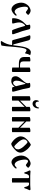

<svg xmlns="http://www.w3.org/2000/svg" viewBox="1918 -2648 1017 4894"><g transform="rotate(90 2427.0 -200.5)"><path d="M47 -233C47 -172 72 -105 87 -78C117 -21 171 16 213 16C244 16 286 -4 310 -22C341 -45 379 -84 379 -101C379 -107 368 -118 363 -118C360 -118 350 -109 340 -100C325 -86 298 -65 278 -65C244 -65 219 -93 202 -117C168 -166 150 -270 150 -327C150 -377 168 -406 189 -406C202 -406 220 -401 247 -378C259 -368 283 -350 291 -350C306 -350 358 -395 358 -409C358 -429 293 -472 254 -472C217 -472 164 -449 129 -417C84 -375 47 -309 47 -233Z M443 -26C443 -6 451 0 464 0H550C571 0 579 -6 579 -19C579 -32 569 -70 563 -91C557 -112 551 -161 551 -177C551 -233 569 -266 590 -296C599 -308 622 -332 630 -332C633 -332 640 -329 643 -318C674 -205 703 -116 730 -45C743 -11 748 0 765 0H831C849 0 853 -9 853 -22C853 -31 844 -60 829 -98C790 -199 749 -332 728 -426C721 -460 703 -464 651 -464C633 -464 613 -457 607 -452C612 -439 618 -402 618 -395C618 -385 617 -370 615 -366C612 -360 606 -354 597 -346C547 -298 516 -261 485 -202C460 -156 443 -93 443 -26Z M878 -448C878 -447 879 -443 881 -437C892 -410 908 -362 912 -345L996 -36C1005 -2 1013 0 1048 0H1128C1120 90 1087 179 1036 255C1029 265 1025 273 1025 278C1025 288 1048 288 1065 288C1090 288 1113 282 1141 270C1157 191 1164 95 1168 33C1172 -36 1183 -134 1190 -191C1195 -229 1213 -368 1257 -368C1270 -368 1285 -362 1297 -353C1313 -340 1327 -330 1334 -330C1339 -330 1342 -338 1345 -352C1354 -391 1361 -418 1385 -461C1364 -469 1337 -477 1311 -477C1203 -477 1171 -300 1153 -182C1147 -143 1138 -72 1133 -29H1122C1114 -29 1111 -32 1107 -49L1009 -416C996 -464 966 -466 912 -466C897 -466 878 -461 878 -448Z M1433 -303C1433 -219 1483 -173 1602 -173H1694C1700 -173 1701 -171 1701 -165V-4C1722 2 1759 4 1782 4C1810 4 1814 2 1814 -28V-455C1814 -462 1794 -466 1780 -466C1753 -466 1732 -463 1701 -449V-210C1701 -204 1700 -202 1694 -202H1639C1577 -202 1545 -223 1545 -287V-455C1545 -462 1525 -466 1511 -466C1484 -466 1464 -463 1433 -449Z M1923 -91C1923 0 1981 21 2052 21C2105 21 2158 -13 2186 -64H2188C2196 -27 2202 0 2223 0H2294C2312 0 2317 -10 2317 -23C2317 -29 2307 -77 2291 -131C2274 -187 2259 -247 2251 -278C2245 -302 2226 -391 2221 -426C2216 -460 2197 -464 2145 -464C2127 -464 2096 -457 2090 -452C2096 -439 2101 -415 2101 -404C2101 -392 2099 -379 2097 -369C2091 -343 2038 -278 2013 -251C1969 -203 1923 -150 1923 -91ZM2035 -108C2035 -141 2041 -186 2063 -237C2078 -271 2082 -281 2092 -306C2099 -325 2106 -341 2112 -341C2116 -341 2121 -335 2122 -326C2128 -290 2138 -249 2155 -186C2164 -152 2172 -122 2178 -97C2152 -55 2128 -25 2091 -25C2062 -25 2035 -57 2035 -108Z M2532 -610C2532 -555 2574 -521 2619 -521C2702 -521 2743 -601 2743 -666C2743 -680 2736 -689 2730 -689C2724 -689 2721 -681 2719 -671C2709 -628 2677 -596 2629 -596C2588 -596 2571 -627 2571 -657C2571 -669 2571 -682 2561 -682C2550 -682 2532 -652 2532 -610ZM2431 0C2448 3 2466 5 2487 5C2508 5 2527 3 2544 0V-161L2703 -319V0C2720 3 2738 5 2759 5C2780 5 2798 3 2815 0V-455C2815 -462 2795 -466 2781 -466C2754 -466 2734 -463 2703 -449V-361L2544 -203V-455C2544 -462 2523 -466 2509 -466C2482 -466 2462 -463 2431 -449Z M2963 0C2980 3 2998 5 3019 5C3040 5 3059 3 3076 0V-319L3235 -161V0C3252 3 3270 5 3291 5C3312 5 3330 3 3347 0V-455C3347 -462 3327 -466 3313 -466C3286 -466 3266 -463 3235 -449V-203L3076 -361V-455C3076 -462 3055 -466 3041 -466C3014 -466 2994 -463 2963 -449Z M3456 -215C3456 -149 3504 -89 3545 -46C3566 -25 3628 23 3649 23C3660 23 3700 5 3721 -11C3792 -65 3870 -126 3870 -215C3870 -267 3839 -323 3783 -390C3758 -420 3686 -477 3670 -477C3653 -477 3595 -433 3580 -420C3523 -372 3456 -314 3456 -215ZM3531 -292C3531 -321 3539 -346 3557 -363C3576 -381 3594 -394 3601 -394C3620 -394 3680 -334 3719 -288C3760 -241 3787 -186 3787 -156C3787 -127 3780 -102 3762 -85C3743 -67 3725 -54 3718 -54C3699 -54 3639 -114 3600 -160C3559 -207 3531 -262 3531 -292Z M3944 -233C3944 -172 3969 -105 3984 -78C4014 -21 4068 16 4110 16C4141 16 4183 -4 4207 -22C4238 -45 4276 -84 4276 -101C4276 -107 4265 -118 4260 -118C4257 -118 4247 -109 4237 -100C4222 -86 4195 -65 4175 -65C4141 -65 4116 -93 4099 -117C4065 -166 4047 -270 4047 -327C4047 -377 4065 -406 4086 -406C4099 -406 4117 -401 4144 -378C4156 -368 4180 -350 4188 -350C4203 -350 4255 -395 4255 -409C4255 -429 4190 -472 4151 -472C4114 -472 4061 -449 4026 -417C3981 -375 3944 -309 3944 -233Z M4323 -451C4323 -442 4327 -435 4333 -424C4348 -398 4362 -360 4371 -327C4375 -310 4381 -308 4388 -308C4397 -308 4402 -315 4405 -328C4420 -390 4432 -433 4489 -433C4507 -433 4520 -429 4520 -406V0C4537 3 4555 5 4576 5C4597 5 4615 3 4632 0V-406C4632 -429 4645 -433 4663 -433C4720 -433 4731 -390 4746 -328C4749 -315 4754 -308 4763 -308C4770 -308 4777 -310 4781 -327C4790 -360 4804 -398 4819 -424C4825 -435 4828 -442 4828 -451C4828 -461 4819 -469 4801 -469C4794 -469 4775 -467 4753 -465C4732 -463 4707 -462 4693 -462H4459C4445 -462 4420 -463 4399 -465C4377 -467 4358 -469 4351 -469C4333 -469 4323 -461 4323 -451Z"/></g></svg>

Font: Monomakh Unicode
Style: Regular
Weight: 400
Version: Version 1.2